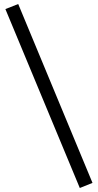

<svg xmlns="http://www.w3.org/2000/svg" viewBox="-20 -825 490 960"><path d="M379 115 7 -779.5 71 -805 442.5 89.5Z"/></svg>

Font: Geologica ExtraLight
Style: Regular
Weight: 200
Designer: Sindre Bremnes, Frode Helland
Foundry: Monokrom Skriftforlag AS
Version: Version 1.010; ttfautohint (v1.8.4.7-5d5b);gftools[0.9.28]